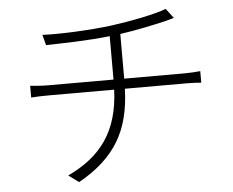

<svg xmlns="http://www.w3.org/2000/svg" viewBox="-54 -817 1108 912"><g transform="rotate(-5 500.0 -361.0)"><path d="M95 -445V-389C117 -391 149 -392 181 -392H491C483 -193 397 -80 238 -5L287 31C461 -67 536 -191 542 -392H835C858 -392 887 -391 906 -389V-444C886 -442 855 -440 833 -440H543V-653C621 -664 709 -683 760 -695C774 -699 788 -703 803 -707L768 -753C720 -733 592 -708 507 -697C400 -683 249 -677 174 -681L187 -631C270 -633 388 -635 492 -647V-440H180C150 -440 114 -443 95 -445Z"/></g></svg>

Font: Noto Sans KR Light
Style: Regular
Weight: 300
Designer: Ryoko NISHIZUKA 西塚涼子 (kana, bopomofo & ideographs); Paul D. Hunt (Latin, Greek & Cyrillic); Sandoll Communications 산돌커뮤니
Foundry: Adobe
Version: Version 2.004;hotconv 1.0.118;makeotfexe 2.5.65603